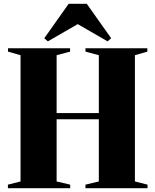

<svg xmlns="http://www.w3.org/2000/svg" viewBox="-20 -999 825 1019"><path d="M89 -36V-706L22.5 -725V-743H352V-725L280.5 -706V-399H504.5V-706L433.5 -725V-743H762V-725L696 -706V-36L763 -19V0H433.5V-19L504.5 -36V-366H280.5V-36L352.5 -19V0H22V-19ZM234 -779.5 215 -796 344.5 -979H440.5L570 -796L551 -779.5L392.5 -871Z"/></svg>

Font: Merriweather 144pt Black
Style: Regular
Weight: 900
Version: Version 2.100